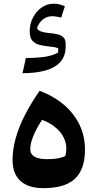

<svg xmlns="http://www.w3.org/2000/svg" viewBox="-20 -997 520 1026"><path d="M204.9 -356.7Q266.3 -333.3 300.4 -292.3Q334.4 -251.3 334.4 -202.4Q334.4 -182.2 329.1 -163.6Q296.6 -146.4 233.4 -146.4Q187 -146.4 164.4 -159.8Q141.7 -173.3 141.7 -200.3Q141.7 -229.8 158.1 -270.4Q174.5 -311 204.9 -356.7ZM212.1 8.4Q327 8.4 380.6 -41.9Q434.1 -92.2 434.1 -197.8Q434.1 -268.9 405.3 -329.4Q376.5 -389.8 322.3 -436.4Q268 -483 191.8 -511.9Q145.4 -445.4 113.1 -382.1Q80.7 -318.8 64 -258.9Q47.2 -199 47.2 -142Q47.2 -68.4 89.2 -30Q131.3 8.4 212.1 8.4ZM306.9 -903.1 326.6 -963.4Q311 -970.6 297 -974Q283.1 -977.4 268.7 -977.4Q232.4 -977.4 202.8 -957.1Q173.2 -936.7 156 -902.8Q138.7 -868.9 138.7 -829.1Q138.7 -796.7 152.4 -780.5Q166.1 -764.3 187.7 -758.3Q209.4 -752.4 232.8 -749.8Q254 -747.9 268 -745.5Q282.1 -743.1 291.1 -738.7L290.8 -716.5Q262.9 -699.8 219.7 -693.4Q176.4 -687.1 118.3 -687.1L100.2 -605.8Q167 -605.8 218.5 -619.1Q270 -632.4 299.8 -663Q329.6 -693.7 330.9 -745.8V-761.6Q330.9 -785.6 318.9 -797.4Q307 -809.2 287.5 -813.7Q268 -818.3 245.2 -820Q216.6 -822.8 200.5 -828.3Q184.4 -833.9 178 -845Q182.5 -863.2 194.2 -878Q205.9 -892.8 222.6 -901.5Q239.2 -910.3 258.3 -910.3Q269.7 -910.3 280.5 -908.6Q291.3 -906.9 306.9 -903.1Z"/></svg>

Font: Pinar-VF-FD
Style: Regular
Weight: 300
Designer: Amin Abedi
Version: Version 3.0